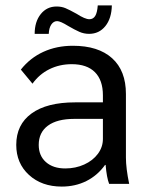

<svg xmlns="http://www.w3.org/2000/svg" viewBox="-20 -679 554 709"><path d="M40 0ZM40 -144Q40 -219 96.5 -260Q153 -301 257 -301H360V-327Q360 -383 330.5 -412.5Q301 -442 245 -442Q200 -442 162.5 -423.5Q125 -405 100 -370L57 -422Q91 -465 140 -487.5Q189 -510 249 -510Q343 -510 394 -464Q445 -418 445 -332V-97Q445 -58 457 0H383Q374 -23 370 -70H368Q340 -31 299 -10.5Q258 10 208 10Q134 10 87 -33Q40 -76 40 -144ZM360 -166V-240H254Q191 -240 157 -215Q123 -190 123 -144Q123 -104 149.5 -80.5Q176 -57 221 -57Q259 -57 291 -71.5Q323 -86 341.5 -111Q360 -136 360 -166ZM189 -655Q207 -655 221.5 -649Q236 -643 263 -628Q294 -608 310 -608Q324 -608 331.5 -620Q339 -632 341 -659H393Q392 -611 369 -582.5Q346 -554 309 -554Q290 -554 273 -561.5Q256 -569 232 -583Q203 -601 191 -601Q178 -601 169.5 -588.5Q161 -576 160 -554H108Q108 -599 130.5 -627Q153 -655 189 -655Z"/></svg>

Font: Sarabun
Style: Regular
Weight: 400
Designer: Suppakit Chalermlarp | Katatrad Co.,Ltd.
Foundry: Cadson Demak Co.,Ltd.
Version: Version 1.000; ttfautohint (v1.6)